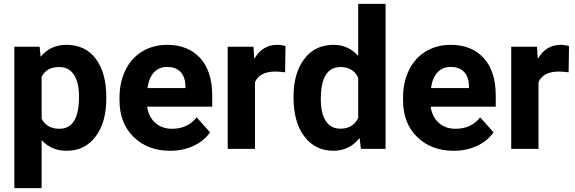

<svg xmlns="http://www.w3.org/2000/svg" viewBox="-20 -770 2975 993"><path d="M529.8 -259.3Q529.8 -137.2 474.4 -63.7Q418.9 9.8 324.7 9.8Q244.6 9.8 195.3 -45.9V203.1H54.2V-528.3H185.1L189.9 -476.6Q241.2 -538.1 323.7 -538.1Q421.4 -538.1 475.6 -465.8Q529.8 -393.6 529.8 -266.6ZM388.7 -269.5Q388.7 -343.3 362.5 -383.3Q336.4 -423.3 286.6 -423.3Q220.2 -423.3 195.3 -372.6V-156.2Q221.2 -104 287.6 -104Q388.7 -104 388.7 -269.5Z M860.4 9.8Q744.1 9.8 671.1 -61.5Q598.1 -132.8 598.1 -251.5V-265.1Q598.1 -344.7 628.9 -407.5Q659.7 -470.2 716.1 -504.2Q772.5 -538.1 844.7 -538.1Q953.1 -538.1 1015.4 -469.7Q1077.6 -401.4 1077.6 -275.9V-218.3H741.2Q748 -166.5 782.5 -135.3Q816.9 -104 869.6 -104Q951.2 -104 997.1 -163.1L1066.4 -85.4Q1034.7 -40.5 980.5 -15.4Q926.3 9.8 860.4 9.8ZM844.2 -423.8Q802.2 -423.8 776.1 -395.5Q750 -367.2 742.7 -314.5H939V-325.7Q938 -372.6 913.6 -398.2Q889.2 -423.8 844.2 -423.8Z M1454.6 -396Q1425.8 -399.9 1403.8 -399.9Q1323.7 -399.9 1298.8 -345.7V0H1157.7V-528.3H1291L1294.9 -465.3Q1337.4 -538.1 1412.6 -538.1Q1436 -538.1 1456.5 -531.7Z M1498 -268.1Q1498 -391.6 1553.5 -464.8Q1608.9 -538.1 1705.1 -538.1Q1782.2 -538.1 1832.5 -480.5V-750H1974.1V0H1846.7L1839.8 -56.2Q1787.1 9.8 1704.1 9.8Q1610.8 9.8 1554.4 -63.7Q1498 -137.2 1498 -268.1ZM1639.2 -257.8Q1639.2 -183.6 1665 -144Q1690.9 -104.5 1740.2 -104.5Q1805.7 -104.5 1832.5 -159.7V-368.2Q1806.2 -423.3 1741.2 -423.3Q1639.2 -423.3 1639.2 -257.8Z M2326.7 9.8Q2210.4 9.8 2137.5 -61.5Q2064.5 -132.8 2064.5 -251.5V-265.1Q2064.5 -344.7 2095.2 -407.5Q2126 -470.2 2182.4 -504.2Q2238.8 -538.1 2311 -538.1Q2419.4 -538.1 2481.7 -469.7Q2543.9 -401.4 2543.9 -275.9V-218.3H2207.5Q2214.4 -166.5 2248.8 -135.3Q2283.2 -104 2335.9 -104Q2417.5 -104 2463.4 -163.1L2532.7 -85.4Q2501 -40.5 2446.8 -15.4Q2392.6 9.8 2326.7 9.8ZM2310.5 -423.8Q2268.6 -423.8 2242.4 -395.5Q2216.3 -367.2 2209 -314.5H2405.3V-325.7Q2404.3 -372.6 2379.9 -398.2Q2355.5 -423.8 2310.5 -423.8Z M2920.9 -396Q2892.1 -399.9 2870.1 -399.9Q2790 -399.9 2765.1 -345.7V0H2624V-528.3H2757.3L2761.2 -465.3Q2803.7 -538.1 2878.9 -538.1Q2902.3 -538.1 2922.9 -531.7Z"/></svg>

Font: Roboto-o
Style: o-Bold
Weight: 700
Designer: Google
Version: Version 2.134; 2016; ttfautohint (v1.6)